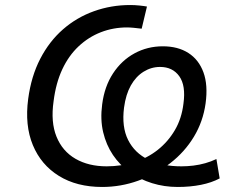

<svg xmlns="http://www.w3.org/2000/svg" viewBox="-20 -734 924 763"><path d="M386 9Q285 9 214 -35Q143 -79 110.5 -157.5Q78 -236 92 -341Q104 -431 140 -500.5Q176 -570 230.5 -617.5Q285 -665 353.5 -689.5Q422 -714 497 -714Q516 -714 535 -712Q554 -710 564 -708L543 -620Q527 -622 511.5 -623.5Q496 -625 485 -625Q430 -625 381 -606Q332 -587 292.5 -550Q253 -513 227.5 -458.5Q202 -404 193 -332Q181 -249 204.5 -191Q228 -133 280 -103Q332 -73 404 -73Q461 -73 513.5 -89.5Q566 -106 607 -138.5Q648 -171 675 -217Q702 -263 709 -322Q719 -394 692.5 -431Q666 -468 616 -468Q581 -468 550.5 -449Q520 -430 500 -394.5Q480 -359 473 -307Q463 -230 489 -178Q515 -126 569.5 -99.5Q624 -73 701 -73Q725 -73 749 -76Q773 -79 796 -85.5Q819 -92 840 -102L853 -25Q821 -8 778.5 0.5Q736 9 686 9Q633 9 584.5 -6Q536 -21 496 -49.5Q456 -78 429 -118Q402 -158 390 -208.5Q378 -259 386 -319Q395 -390 429 -442Q463 -494 514.5 -522Q566 -550 627 -550Q687 -550 728.5 -523.5Q770 -497 788.5 -446.5Q807 -396 797 -323Q787 -251 750.5 -190.5Q714 -130 656.5 -85.5Q599 -41 529.5 -16Q460 9 386 9Z"/></svg>

Font: Nunito Sans 7pt Medium
Style: Italic
Weight: 500
Italic angle: -9°
Designer: Vernon Adams
Foundry: Vernon Adams
Version: Version 3.101;gftools[0.9.27]